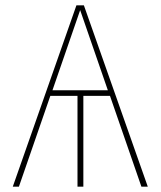

<svg xmlns="http://www.w3.org/2000/svg" viewBox="-20 -701 603 721"><path d="M511 0 393 -341H293V0H271V-341H169L51 0H28L267 -681H295L535 0ZM177 -362H385L281 -663Z"/></svg>

Font: FiraGO Thin
Style: Regular
Weight: 100
Designer: bBox Type
Foundry: bBox Type GmbH
Version: Version 1.001;PS 001.001;hotconv 1.0.88;makeotf.lib2.5.64775